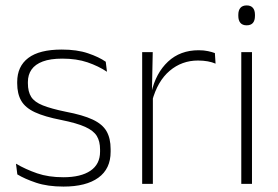

<svg xmlns="http://www.w3.org/2000/svg" viewBox="-20 -679 1028 709"><path d="M214.5 10Q156 10 113.5 -4.2Q71 -18.5 44 -35L39 -74.5Q75 -53.5 117 -39Q159 -24.5 214 -24.5Q278.5 -24.5 314 -48.5Q349.5 -72.5 349.5 -119V-127Q349.5 -157 337.5 -176.8Q325.5 -196.5 294.5 -210.5Q263.5 -224.5 206 -236Q144.5 -248 109 -264.5Q73.5 -281 58.5 -306.8Q43.5 -332.5 43.5 -371.5V-376Q43.5 -434 84.5 -465Q125.5 -496 208 -496Q264.5 -496 305 -482.2Q345.5 -468.5 370.5 -451L375 -414Q343.5 -435 303.2 -448.8Q263 -462.5 210 -462.5Q166 -462.5 138 -452Q110 -441.5 96.5 -422.2Q83 -403 83 -376V-371.5Q83 -340.5 95.2 -321.2Q107.5 -302 138.2 -289.8Q169 -277.5 222.5 -266.5Q286 -254.5 322.2 -237.5Q358.5 -220.5 373.5 -194.2Q388.5 -168 388.5 -128.5V-118.5Q388.5 -55.5 343.2 -22.8Q298 10 214.5 10Z M541.5 -305 528.5 -334 539 -337.5Q555.5 -409.5 600.5 -451.5Q645.5 -493.5 713.5 -493.5Q733 -493.5 748 -490.2Q763 -487 773.5 -483L776 -444Q763.5 -449.5 747 -452.5Q730.5 -455.5 711 -455.5Q651.5 -455.5 606.5 -417.5Q561.5 -379.5 541.5 -305ZM505 0V-486.5H544L541 -338L544.5 -334.5V0Z M871 0V-486.5H910.5V0ZM891 -585.5Q875.5 -585.5 867.8 -594.5Q860 -603.5 860 -620.5V-624.5Q860 -641 867.8 -650Q875.5 -659 891 -659Q906 -659 913.8 -650Q921.5 -641 921.5 -624.5V-620.5Q921.5 -603 913.8 -594.2Q906 -585.5 891 -585.5Z"/></svg>

Font: Anek Gujarati Medium ExtraLight
Style: Regular
Weight: 250
Version: Version 1.003